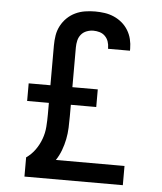

<svg xmlns="http://www.w3.org/2000/svg" viewBox="-53 -789 706 836"><g transform="rotate(5 300.0 -371.5)"><path d="M85 0V-84Q108 -100 124 -122.5Q140 -145 149.5 -171Q159 -197 161 -224.5Q163 -252 163 -279V-329H68V-406H163V-580Q163 -602 166.5 -624Q170 -646 180.5 -666Q191 -686 207 -701.5Q223 -717 243 -726.5Q263 -736 285 -739.5Q307 -743 329 -743Q350 -743 371 -740Q392 -737 411.5 -728.5Q431 -720 447 -706.5Q463 -693 474 -675Q485 -657 490 -636.5Q495 -616 495 -595V-586H399V-590Q399 -604 394.5 -617.5Q390 -631 380 -641Q370 -651 356.5 -655Q343 -659 329 -659Q314 -659 299.5 -653.5Q285 -648 275.5 -636.5Q266 -625 262.5 -610Q259 -595 259 -580V-406H370V-329H259V-279Q259 -254 258 -228.5Q257 -203 252 -178Q247 -153 238 -129Q229 -105 215 -84H515V0Z"/></g></svg>

Font: Iosevka Fixed Medium Extended
Style: Regular
Weight: 500
Width: 7
Monospace: yes
Designer: Belleve Invis
Foundry: Belleve Invis
Version: Version 24.1.1; ttfautohint (v1.8.4)